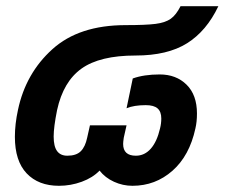

<svg xmlns="http://www.w3.org/2000/svg" viewBox="-20 -584 724 619"><path d="M28 -143Q28 -184 38 -230Q63 -348 149 -425.5Q235 -503 385 -503Q450 -503 481.5 -507Q513 -511 530.5 -523.5Q548 -536 562 -564H684Q646 -484 583 -444.5Q520 -405 417 -405Q302 -405 243 -363Q184 -321 164 -229Q153 -174 153 -144Q153 -112 164 -97Q175 -82 197 -82Q226 -82 240.5 -96.5Q255 -111 261 -140L270 -180H388L379 -140Q377 -126 377 -120Q377 -82 418 -82Q446 -82 466 -104.5Q486 -127 496 -170Q500 -186 500 -202Q500 -224 488 -234.5Q476 -245 450 -245Q412 -245 388 -235L408 -331Q444 -344 495 -344Q548 -344 581.5 -311Q615 -278 615 -218Q615 -191 610 -170Q591 -82 536 -33.5Q481 15 407 15Q376 15 347.5 2Q319 -11 301 -34Q279 -11 243.5 2Q208 15 170 15Q104 15 66 -25Q28 -65 28 -143Z"/></svg>

Font: Prompt Medium
Style: Italic
Weight: 500
Italic angle: -12°
Designer: Katatrad Team
Foundry: CadsonDemak
Version: Version 1.001